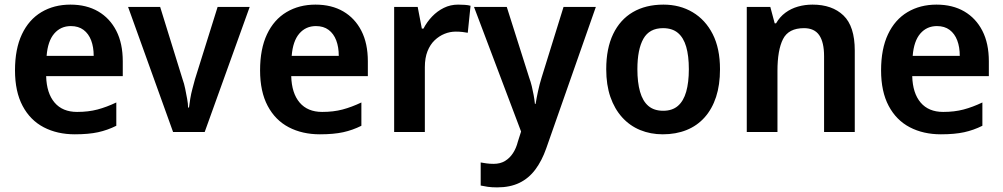

<svg xmlns="http://www.w3.org/2000/svg" viewBox="-20 -572 4347 832"><path d="M285 -552Q355 -552 405.5 -522.5Q456 -493 484 -438.5Q512 -384 512 -306V-242H180Q182 -168 216.5 -127.5Q251 -87 314 -87Q363 -87 402.5 -97.5Q442 -108 484 -128V-27Q446 -8 405 1Q364 10 304 10Q228 10 169.5 -20.5Q111 -51 78 -113Q45 -175 45 -267Q45 -360 75 -423.5Q105 -487 159.5 -519.5Q214 -552 285 -552ZM287 -459Q243 -459 215 -426.5Q187 -394 182 -330H386Q386 -368 375 -397Q364 -426 342 -442.5Q320 -459 287 -459Z M730 0 535 -542H674L771 -229Q778 -210 782.5 -187.5Q787 -165 791 -143.5Q795 -122 795 -106H799Q801 -123 804.5 -144.5Q808 -166 814 -188Q820 -210 825 -229L923 -542H1062L867 0Z M1347 -552Q1417 -552 1467.5 -522.5Q1518 -493 1546 -438.5Q1574 -384 1574 -306V-242H1242Q1244 -168 1278.5 -127.5Q1313 -87 1376 -87Q1425 -87 1464.5 -97.5Q1504 -108 1546 -128V-27Q1508 -8 1467 1Q1426 10 1366 10Q1290 10 1231.5 -20.5Q1173 -51 1140 -113Q1107 -175 1107 -267Q1107 -360 1137 -423.5Q1167 -487 1221.5 -519.5Q1276 -552 1347 -552ZM1349 -459Q1305 -459 1277 -426.5Q1249 -394 1244 -330H1448Q1448 -368 1437 -397Q1426 -426 1404 -442.5Q1382 -459 1349 -459Z M1965 -552Q1979 -552 1994 -551Q2009 -550 2019 -547L2007 -430Q1997 -432 1983.5 -433.5Q1970 -435 1955 -435Q1930 -435 1906.5 -425.5Q1883 -416 1863.5 -397.5Q1844 -379 1832.5 -350Q1821 -321 1821 -281V0H1688V-542H1790L1808 -448H1815Q1830 -477 1852.5 -500.5Q1875 -524 1903.5 -538Q1932 -552 1965 -552Z M2034 -542H2176L2273 -236Q2280 -217 2284.5 -198Q2289 -179 2292.5 -160Q2296 -141 2298 -122H2301Q2305 -147 2311.5 -177Q2318 -207 2327 -236L2422 -542H2562L2347 71Q2328 125 2299.5 163Q2271 201 2230.5 220.5Q2190 240 2134 240Q2111 240 2093.5 237.5Q2076 235 2063 232V132Q2073 134 2088 136Q2103 138 2119 138Q2148 138 2168.5 125.5Q2189 113 2203 91.5Q2217 70 2224 42L2238 -2Z M3100 -272Q3100 -204 3083 -152Q3066 -100 3033.5 -63.5Q3001 -27 2955 -8.5Q2909 10 2852 10Q2799 10 2754 -8.5Q2709 -27 2676 -63.5Q2643 -100 2625 -152Q2607 -204 2607 -272Q2607 -362 2637 -424.5Q2667 -487 2722.5 -519.5Q2778 -552 2855 -552Q2926 -552 2981.5 -519Q3037 -486 3068.5 -424Q3100 -362 3100 -272ZM2742 -272Q2742 -215 2753.5 -174.5Q2765 -134 2789.5 -113Q2814 -92 2854 -92Q2893 -92 2917.5 -113Q2942 -134 2953.5 -174.5Q2965 -215 2965 -272Q2965 -330 2953.5 -369.5Q2942 -409 2917.5 -429.5Q2893 -450 2853 -450Q2794 -450 2768 -404Q2742 -358 2742 -272Z M3501 -552Q3586 -552 3635 -505Q3684 -458 3684 -353V0H3551V-328Q3551 -389 3530 -419.5Q3509 -450 3464 -450Q3397 -450 3373 -402.5Q3349 -355 3349 -265V0H3216V-542H3318L3337 -471H3343Q3359 -499 3383.5 -517Q3408 -535 3438 -543.5Q3468 -552 3501 -552Z M4038 -552Q4108 -552 4158.5 -522.5Q4209 -493 4237 -438.5Q4265 -384 4265 -306V-242H3933Q3935 -168 3969.5 -127.5Q4004 -87 4067 -87Q4116 -87 4155.5 -97.5Q4195 -108 4237 -128V-27Q4199 -8 4158 1Q4117 10 4057 10Q3981 10 3922.5 -20.5Q3864 -51 3831 -113Q3798 -175 3798 -267Q3798 -360 3828 -423.5Q3858 -487 3912.5 -519.5Q3967 -552 4038 -552ZM4040 -459Q3996 -459 3968 -426.5Q3940 -394 3935 -330H4139Q4139 -368 4128 -397Q4117 -426 4095 -442.5Q4073 -459 4040 -459Z"/></svg>

Font: Noto Sans Display SemiBold
Style: Regular
Weight: 600
Designer: Monotype Design Team
Foundry: Monotype Imaging Inc.
Version: Version 2.003